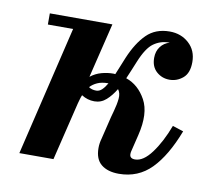

<svg xmlns="http://www.w3.org/2000/svg" viewBox="-61 -539 688 618"><g transform="rotate(10 283.5 -230.0)"><path d="M138.5 -423.5H56V-460H260.5L217 -281Q233.5 -294 252.8 -299.2Q272 -304.5 291.5 -304.5Q294.5 -304.5 297.5 -304Q303 -317 308.8 -331.5Q314.5 -346 321 -361.5Q342.5 -412.5 371.5 -441Q400.5 -469.5 446.5 -469.5Q484 -469.5 509.5 -446.2Q535 -423 535 -385Q535 -349 515.8 -332.8Q496.5 -316.5 472 -316.5Q447.5 -316.5 429.5 -332.5Q411.5 -348.5 411.5 -377.5Q411.5 -399 422.8 -414Q434 -429 452.5 -434Q451 -434 449 -434Q422.5 -434 400.2 -418.2Q378 -402.5 358.5 -354.5Q352.5 -340.5 346.8 -326Q341 -311.5 334.5 -297Q375.5 -283 399 -240Q422.5 -197 404.5 -123.5L391 -68Q390 -64 390 -59Q390 -44.5 407.5 -44.5Q434.5 -44.5 461.5 -81Q488.5 -117.5 509 -172L544.5 -160.5Q512.5 -77 469.8 -33.5Q427 10 364 10Q327.5 10 306.5 -7Q285.5 -24 285.5 -60.5Q285.5 -76 290 -91.5L302.5 -143Q307.5 -165 313.8 -187Q320 -209 321.8 -227.8Q323.5 -246.5 314.5 -258Q301 -235.5 284.5 -220.8Q268 -206 246 -206Q223.5 -206 204 -218.5Q201 -211.5 199 -204.2Q197 -197 195 -190L149 0H37.5ZM280 -271Q259 -271 244.8 -264.5Q230.5 -258 221.5 -248Q231.5 -241 246 -241Q256 -241 264.5 -249Q273 -257 281 -271Q280.5 -271 280 -271Z"/></g></svg>

Font: Bodoni* 06pt Medium
Style: Italic
Weight: 500
Italic angle: -13°
Version: Version 2.3